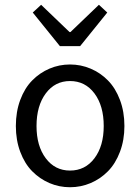

<svg xmlns="http://www.w3.org/2000/svg" viewBox="-20 -766 582 798"><path d="M45.9 -242.2Q45.9 -301.8 64.2 -350.8Q82.5 -399.9 113.8 -431.6Q145 -463.4 185.5 -480.7Q226.1 -498 271 -498Q315.9 -498 356.7 -480.7Q397.5 -463.4 428.7 -431.6Q460 -399.9 478.5 -350.8Q497.1 -301.8 497.1 -242.2Q497.1 -183.6 478.5 -134.8Q460 -85.9 428.7 -54.2Q397.5 -22.5 356.7 -5.1Q315.9 12.2 271 12.2Q226.1 12.2 185.5 -5.1Q145 -22.5 113.8 -54.2Q82.5 -85.9 64.2 -134.8Q45.9 -183.6 45.9 -242.2ZM271 -57.1Q334 -57.1 372.6 -108.2Q411.1 -159.2 411.1 -242.2Q411.1 -326.2 372.6 -377.7Q334 -429.2 271 -429.2Q208.5 -429.2 170.2 -377.7Q131.8 -326.2 131.8 -242.2Q131.8 -159.2 170.2 -108.2Q208.5 -57.1 271 -57.1ZM229 -574.2 116.2 -713.9 150.9 -746.1 269 -632.8H272.9L391.1 -746.1L425.8 -713.9L313 -574.2Z"/></svg>

Font: Source Sans Pro
Style: Regular
Weight: 400
Designer: Paul D. Hunt
Foundry: Adobe Systems Incorporated
Version: Version 3.006;hotconv 1.0.111;makeotfexe 2.5.65597